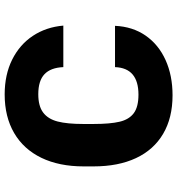

<svg xmlns="http://www.w3.org/2000/svg" viewBox="12 -769 767 831"><g transform="rotate(90 395.5 -353.5)"><path d="M387.7 -135.7Q439 -135.7 467 -156.7Q495.1 -177.7 505.9 -219.5Q516.6 -261.2 516.6 -330.1V-375Q516.6 -446.8 506.8 -487.8Q497.1 -528.8 469.7 -549.1Q442.4 -569.3 389.6 -569.3Q274.4 -569.3 270.5 -467.8H91.8Q95.2 -543.9 134 -600.1Q172.9 -656.2 239.7 -686.5Q306.6 -716.8 392.6 -716.8Q490.2 -716.8 559.3 -676Q628.4 -635.3 664.3 -558.6Q700.2 -481.9 700.2 -375V-332Q700.2 -226.1 663.1 -149.2Q626 -72.3 555.7 -31.2Q485.4 9.8 388.7 9.8Q303.2 9.8 238 -22.7Q172.9 -55.2 135 -112.5Q97.2 -169.9 90.8 -244.1H270.5Q272.9 -189 301.3 -162.4Q329.6 -135.7 387.7 -135.7Z"/></g></svg>

Font: Pretendard GOV Black
Style: Regular
Weight: 900
Designer: Base glyphs from Inter by Rasmus Andersson; Hangeul glyphs from Noto Sans CJK(Source Han Sans) by Jang Soo-young and Kan
Foundry: Kil Hyung-jin
Version: Version 1.309